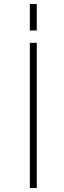

<svg xmlns="http://www.w3.org/2000/svg" viewBox="-20 -949 323 971"><path d="M130.9 -794.9V-928.7H166V-794.9ZM130.9 2V-732.4H166V2Z"/></svg>

Font: Gen Shin Gothic ExtraLight
Style: Regular
Weight: 100
Designer: [Source Han Sans]
Ryoko NISHIZUKA  (kana & ideographs); Paul D. Hunt (Latin, Greek & Cyrillic); Wenlong ZHANG  (bopomofo
Version: Version 1.002.20150607